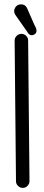

<svg xmlns="http://www.w3.org/2000/svg" viewBox="-20 -870 207 903"><path d="M112.3 -679.2 118.7 -18.6Q118.7 -5.4 109.4 4.2Q100.1 13.7 87.2 13.7Q74.2 13.7 64.7 4.4Q55.2 -4.9 55.2 -17.6L48.8 -678.7Q48.8 -691.9 58.1 -701.2Q67.4 -710.4 80.3 -710.7Q93.3 -710.9 102.8 -701.7Q112.3 -692.4 112.3 -679.2ZM106.4 -833.5 142.1 -752.4Q161.6 -719.7 141.6 -708Q121.6 -696.3 107.9 -720.7L51.3 -801.3Q42 -817.4 50.8 -833.3Q59.6 -849.1 78.4 -849.6Q97.2 -850.1 106.4 -833.5Z"/></svg>

Font: Chilanka
Style: Regular
Weight: 400
Designer: Santhosh Thottingal <santhosh.thottingal@gmail.com>
Foundry: Swathanthra Malayalam Computing(SMC)
Version: Version 1.3; 20181103